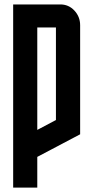

<svg xmlns="http://www.w3.org/2000/svg" viewBox="-20 -715 425 875"><path d="M234.9 -168V-589.8H149.9V-123ZM149.9 140.1H40V-694.8H254.9Q292.5 -694.8 318.4 -667.5Q345.2 -639.2 345.2 -600.1V-103L149.9 0Z"/></svg>

Font: Horta
Style: Regular
Weight: 600
Width: 3
Version: Version 0.11